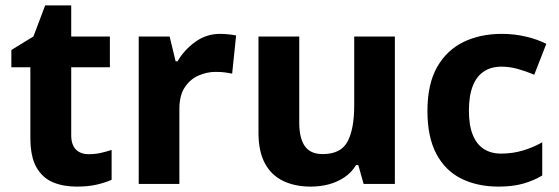

<svg xmlns="http://www.w3.org/2000/svg" viewBox="-20 -682 2074 712"><path d="M264.3 10Q214.9 10 176.4 -6Q137.8 -22.1 115.2 -61.4Q92.6 -100.8 92.6 -171.9V-432.6H22.1V-496.6L104 -546.8L147.5 -662.1H244.1V-546.4H387.5V-432.6H244.1V-180.6Q244.1 -145 261.5 -127.6Q278.9 -110.2 308.5 -110.2Q332.2 -110.2 353.5 -114.9Q374.8 -119.6 393.9 -126.1V-15.2Q369.5 -4.5 338 2.8Q306.6 10 264.3 10Z M494.4 0V-546.4H609.1L631.3 -454.5H638.4Q662.5 -496.6 703.8 -526.5Q745.1 -556.4 795.7 -556.4Q811.3 -556.4 828.5 -554.6Q845.7 -552.8 855.6 -550.4L840.9 -409Q829.8 -411.4 814.9 -413.4Q800 -415.4 778.7 -415.4Q748 -415.4 717.2 -402.3Q686.4 -389.3 665.8 -359.1Q645.2 -329 645.2 -277.5V0Z M1132.2 10Q1074.3 10 1030.5 -10.8Q986.7 -31.6 962.6 -75.8Q938.5 -120.1 938.5 -189.9V-546.4H1089.7V-227.6Q1089.7 -169.7 1110.4 -140.1Q1131.2 -110.6 1176.4 -110.6Q1244 -110.6 1268.7 -156.9Q1293.5 -203.3 1293.5 -289.9V-546.4H1444.3V0H1328.4L1308.7 -69.8H1300.4Q1283.4 -41.8 1256.7 -24.1Q1230 -6.4 1198.3 1.8Q1166.6 10 1132.2 10Z M1829 10Q1750.1 10 1690.6 -19.6Q1631.1 -49.2 1598.1 -111.4Q1565.1 -173.7 1565.1 -270.5Q1565.1 -370.7 1601.1 -433.6Q1637.2 -496.5 1699.2 -526.5Q1761.2 -556.4 1840.5 -556.4Q1887.6 -556.4 1930.1 -546.3Q1972.7 -536.3 2005.9 -519.4L1961.2 -405Q1931.1 -417.6 1900.6 -426.2Q1870.1 -434.8 1839.7 -434.8Q1800.9 -434.8 1773.9 -416.7Q1746.8 -398.6 1732.9 -362.4Q1718.9 -326.3 1718.9 -271.5Q1718.9 -217.3 1733.2 -182Q1747.4 -146.8 1774.1 -129.6Q1800.8 -112.4 1838.4 -112.4Q1880.5 -112.4 1918.9 -123.8Q1957.3 -135.2 1990.8 -154.3V-31.2Q1959.5 -12.3 1920.6 -1.2Q1881.7 10 1829 10Z"/></svg>

Font: Noto Sans Symbols
Style: Regular
Weight: 400
Designer: Monotype Design Team
Foundry: Monotype Imaging Inc.
Version: Version 2.002